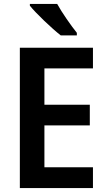

<svg xmlns="http://www.w3.org/2000/svg" viewBox="-20 -957 544 977"><path d="M271 -937H132V-928C162 -890 244 -812 289 -777H371V-790C342 -826 295 -893 271 -937ZM453 0V-106H206V-319H437V-424H206V-609H453V-714H81V0Z"/></svg>

Font: Noto Sans Lao Looped SemiCondensed SemiBold
Style: Regular
Weight: 600
Width: 4
Designer: Mark Frömberg, Ben Mitchell
Foundry: The Fontpad Ltd
Version: Version 1.002